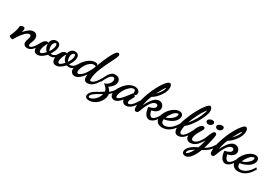

<svg xmlns="http://www.w3.org/2000/svg" viewBox="20 -1932 4886 3420"><g transform="rotate(30 2463.0 -222.0)"><path d="M-37.1 -16.1C-21 4.9 2 15.1 32.2 15.1H35.2L36.1 13.2C37.1 11.7 42.5 3.4 51.8 -12.2C61 -27.3 68.8 -39.6 74.7 -48.8C80.1 -57.6 88.4 -69.3 98.6 -84.5C108.9 -99.6 118.7 -112.8 127.9 -125C177.7 -187 219.7 -217.8 253.9 -217.8C273.9 -217.8 284.2 -206.1 284.2 -183.1C284.2 -170.9 279.3 -149.4 270 -119.1C268.1 -111.3 261.7 -93.3 259.8 -85.9C257.3 -70.8 255.9 -60.1 255.9 -53.2C255.9 -8.8 287.1 20 339.8 20C410.2 20 471.7 -40.5 523.9 -161.1L524.9 -163.1L500 -182.1L497.1 -176.8C483.9 -150.9 467.8 -122.6 442.9 -87.9C417.5 -52.7 386.7 -27.8 360.8 -27.8C348.1 -27.8 341.8 -36.1 341.8 -53.2C341.8 -63.5 343.8 -74.7 348.1 -86.9C351.6 -98.1 356 -109.9 360.8 -122.1C374 -154.8 380.9 -181.2 380.9 -201.2C380.9 -226.6 373.5 -249 358.9 -268.1C344.2 -287.1 322.3 -296.9 293 -296.9C236.8 -296.9 177.7 -257.8 115.2 -180.2C117.7 -189 119.6 -195.8 120.1 -201.2C124 -217.3 126 -232.9 126 -247.1C126 -269 112.8 -279.8 86.9 -279.8C65.9 -279.8 43 -269 30.8 -254.9L29.8 -253.9V-252.9C29.8 -205.1 11.2 -137.2 -25.9 -49.8C-27.3 -46.4 -31.7 -38.6 -33.2 -35.2C-35.6 -26.9 -37.6 -21.5 -38.1 -19V-17.1Z M564.9 -40C561.5 -47.4 560.1 -56.6 560.1 -67.9C560.1 -91.3 565.9 -118.7 577.6 -149.4C588.9 -180.2 603 -207.5 619.1 -231.9C620.6 -173.8 635.3 -131.8 677.7 -92.8C663.6 -76.7 648.4 -62 631.3 -47.9C614.3 -33.7 600.1 -26.9 588.9 -26.9C579.1 -26.9 571.3 -31.2 564.9 -40ZM710 -132.8C694.8 -154.8 686 -193.4 686 -222.2C686 -253.9 697.3 -287.1 720.7 -304.2C727.1 -309.6 733.4 -312 739.7 -312C749 -312 755.4 -307.6 758.8 -298.8C761.2 -293 762.7 -284.2 762.7 -272.9C762.7 -233.4 745.1 -186.5 710 -132.8ZM875 -172.9C866.7 -153.8 853 -137.7 834 -123.5C814.9 -109.4 793.9 -102.1 772 -102.1C763.2 -102.1 756.3 -103.5 751 -106C793.5 -172.9 814.9 -228.5 814.9 -272.9C814.9 -321.8 790.5 -356.9 731.9 -356.9C702.1 -356.9 676.8 -347.7 656.7 -328.6C636.2 -309.6 624 -284.7 620.1 -253.9C613.8 -257.8 605.5 -259.8 594.7 -259.8C559.1 -259.8 524.4 -228.5 503.4 -188C482.4 -147 469.7 -100.1 469.7 -64.9C469.7 -41.5 474.1 -21 485.8 -1C497.1 19 521 32.2 552.7 32.2C606.9 32.2 662.6 -0.5 720.7 -65.9C734.9 -61.5 751 -59.1 769 -59.1C799.8 -59.1 827.1 -68.8 850.1 -88.9C873 -108.4 890.6 -131.8 902.8 -159.2L903.8 -161.1L877.9 -179.2Z M946.8 -40C943.4 -47.4 941.9 -56.6 941.9 -67.9C941.9 -91.3 947.8 -118.7 959.5 -149.4C970.7 -180.2 984.9 -207.5 1001 -231.9C1002.4 -173.8 1017.1 -131.8 1059.6 -92.8C1045.4 -76.7 1030.3 -62 1013.2 -47.9C996.1 -33.7 981.9 -26.9 970.7 -26.9C960.9 -26.9 953.1 -31.2 946.8 -40ZM1091.8 -132.8C1076.7 -154.8 1067.9 -193.4 1067.9 -222.2C1067.9 -253.9 1079.1 -287.1 1102.5 -304.2C1108.9 -309.6 1115.2 -312 1121.6 -312C1130.9 -312 1137.2 -307.6 1140.6 -298.8C1143.1 -293 1144.5 -284.2 1144.5 -272.9C1144.5 -233.4 1127 -186.5 1091.8 -132.8ZM1256.8 -172.9C1248.5 -153.8 1234.9 -137.7 1215.8 -123.5C1196.8 -109.4 1175.8 -102.1 1153.8 -102.1C1145 -102.1 1138.2 -103.5 1132.8 -106C1175.3 -172.9 1196.8 -228.5 1196.8 -272.9C1196.8 -321.8 1172.4 -356.9 1113.8 -356.9C1084 -356.9 1058.6 -347.7 1038.6 -328.6C1018.1 -309.6 1005.9 -284.7 1002 -253.9C995.6 -257.8 987.3 -259.8 976.6 -259.8C940.9 -259.8 906.2 -228.5 885.3 -188C864.3 -147 851.6 -100.1 851.6 -64.9C851.6 -41.5 856 -21 867.7 -1C878.9 19 902.8 32.2 934.6 32.2C988.8 32.2 1044.4 -0.5 1102.5 -65.9C1116.7 -61.5 1132.8 -59.1 1150.9 -59.1C1181.6 -59.1 1209 -68.8 1231.9 -88.9C1254.9 -108.4 1272.5 -131.8 1284.7 -159.2L1285.6 -161.1L1259.8 -179.2Z M1557.6 -310.1C1561 -311.5 1564.5 -314.5 1567.4 -318.8C1549.8 -270.5 1527.8 -223.6 1501 -178.2C1474.1 -132.8 1444.8 -96.2 1412.6 -68.8C1387.2 -49.8 1367.2 -40 1352.5 -40C1334.5 -40 1325.7 -52.2 1325.7 -77.1C1325.7 -96.7 1331.1 -120.1 1341.8 -147.9C1352.5 -175.3 1366.2 -201.7 1383.3 -227.5C1400.4 -252.9 1420.9 -274.9 1445.8 -293C1470.7 -311 1495.1 -319.8 1519.5 -319.8C1536.1 -319.8 1546.4 -316.9 1550.8 -311L1552.7 -307.1ZM1760.7 -180.2C1748.5 -153.3 1728.5 -123 1702.1 -91.3C1675.8 -59.6 1640.6 -36.1 1610.8 -36.1C1600.6 -36.1 1595.7 -44.4 1595.7 -61V-71.8C1595.7 -136.7 1615.2 -216.8 1654.8 -311C1674.8 -360.4 1711.4 -437.5 1763.7 -543C1780.8 -578.1 1792.5 -602.1 1798.8 -615.2C1814 -651.4 1821.8 -675.8 1821.8 -688C1821.8 -704.1 1809.6 -721.2 1789.6 -721.2C1778.3 -721.2 1765.1 -713.4 1750.5 -697.8C1735.8 -682.1 1721.2 -661.1 1706.1 -634.3C1690.9 -607.4 1676.8 -580.1 1663.6 -552.2C1649.9 -524.4 1636.2 -493.7 1623 -460.9C1609.4 -427.7 1599.1 -401.9 1591.8 -382.8C1584.5 -363.8 1577.1 -345.7 1570.8 -328.1C1571.3 -330.1 1571.8 -332.5 1571.8 -335.9C1571.8 -359.9 1553.7 -372.1 1517.6 -372.1C1460.9 -372.1 1398.9 -340.3 1352.1 -293.9C1328.6 -271 1307.6 -245.6 1288.6 -218.3C1251 -163.6 1229.5 -105.5 1229.5 -63C1229.5 -39.6 1237.3 -18.1 1253.4 1C1269 20 1291 29.8 1319.8 29.8C1374 29.8 1435.5 -16.6 1505.4 -108.9C1502.9 -88.9 1501.5 -73.7 1501.5 -64C1501.5 -23.4 1515.6 25.9 1579.6 25.9C1628.4 25.9 1678.2 -2.4 1713.9 -43C1749 -83.5 1773.9 -123.5 1789.6 -162.1L1790.5 -164.1L1763.7 -185.1Z M1920.9 50.8C1913.6 85.4 1897.9 117.7 1874.5 148.4C1851.1 179.2 1821.8 202.6 1787.1 219.2C1768.1 227.5 1753.4 231.9 1743.2 231.9C1728.5 231.9 1721.2 224.1 1721.2 209C1721.2 189 1738.3 167 1772 142.1C1783.7 132.8 1798.3 123 1815.9 111.8C1823.2 107.9 1851.1 92.3 1856.9 88.9C1886.7 71.8 1907.7 59.1 1920.9 50.8ZM1781.2 -124C1814.9 -197.8 1846.2 -249 1874 -276.9C1891.1 -293 1908.7 -300.8 1926.3 -300.8C1950.2 -300.8 1961.9 -286.6 1961.9 -258.8C1961.9 -229.5 1950.7 -202.1 1928.2 -176.8C1905.8 -151.4 1877.9 -133.8 1845.2 -124L1836.9 -122.1L1844.2 -117.2C1894.5 -79.6 1922.9 -46.4 1925.3 0C1897.5 19 1869.1 36.6 1839.4 53.2C1823.7 61 1810.5 68.4 1799.3 74.7C1788.1 81.1 1773.9 89.8 1757.3 101.1C1740.2 112.3 1726.6 123.5 1715.8 134.3C1694.8 155.3 1676.3 186.5 1676.3 215.8C1676.3 256.3 1703.1 276.9 1757.3 276.9C1791.5 276.9 1824.7 269 1856.9 253.4C1889.2 237.3 1916.5 217.3 1938.5 193.4C1982.4 144.5 2011.2 83 2011.2 28.8C2011.2 18.1 2010.3 7.8 2008.3 -2C2062.5 -42.5 2099.6 -92.8 2120.1 -151.9V-153.8L2100.1 -176.8L2097.2 -168.9C2079.1 -120.6 2044.9 -76.7 1994.1 -37.1C1977.5 -66.9 1958 -91.3 1935.1 -109.9C1966.8 -127.4 1992.7 -150.4 2013.7 -178.2C2034.7 -206.1 2044.9 -235.4 2044.9 -265.1C2044.9 -291.5 2035.6 -313.5 2017.1 -331.5C1998.5 -349.1 1973.1 -357.9 1940.9 -357.9C1907.2 -357.9 1879.9 -348.1 1857.9 -328.1C1841.8 -314.9 1826.7 -295.9 1811.5 -271C1796.4 -246.1 1785.6 -225.6 1778.3 -209C1771 -192.4 1762.2 -170.4 1752 -143.1L1751 -141.1L1778.3 -118.2Z M2151.9 -21C2149.4 -25.4 2147.9 -31.7 2147.9 -40C2147.9 -69.8 2158.2 -105.5 2179.2 -147C2199.7 -188.5 2226.1 -224.6 2257.8 -256.3C2289.6 -287.6 2319.3 -303.2 2347.2 -303.2C2371.6 -303.2 2383.8 -287.6 2383.8 -255.9C2383.8 -249.5 2382.3 -239.3 2379.9 -224.1C2377.4 -224.1 2374.5 -223.6 2372.1 -222.2L2369.1 -219.2L2368.2 -216.8C2365.2 -213.4 2358.4 -204.1 2347.2 -189C2324.7 -158.7 2299.3 -125.5 2275.9 -98.1C2227.1 -41 2190.4 -12.2 2166 -12.2C2158.7 -12.2 2154.3 -15.1 2151.9 -21ZM2549.8 -176.8C2536.1 -151.9 2517.1 -122.6 2489.3 -86.9C2461.4 -51.3 2427.2 -24.9 2399.9 -24.9C2382.8 -24.9 2375 -39.1 2375 -57.1C2375 -71.8 2384.3 -94.7 2402.8 -126C2415 -147.9 2421.4 -159.2 2421.9 -160.2C2428.2 -171.4 2431.2 -180.2 2431.2 -187C2431.2 -197.8 2424.3 -206.5 2410.2 -213.9C2437 -218.3 2452.1 -239.7 2452.1 -265.1C2452.1 -290 2441.9 -310.1 2421.4 -325.2C2400.4 -340.3 2375 -348.1 2345.2 -348.1C2288.6 -348.1 2227.1 -317.4 2180.2 -272.5C2156.7 -250 2135.7 -225.6 2117.2 -198.7C2079.6 -145.5 2058.1 -87.9 2058.1 -44.9C2058.1 -20.5 2065.4 1 2079.6 19.5C2094.2 37.6 2116.2 46.9 2145 46.9C2168.9 46.9 2193.8 37.1 2219.7 18.1C2245.6 -1.5 2267.1 -23.4 2284.2 -47.9C2286.1 -26.9 2295.4 -8.8 2311.5 6.8C2327.6 22 2348.1 29.8 2372.1 29.8C2410.6 29.8 2450.7 10.3 2480.5 -16.6C2495.1 -29.8 2509.3 -45.4 2522.9 -62.5C2549.8 -97.2 2565.9 -127 2579.1 -155.8L2580.1 -158.2L2554.2 -183.1Z M2729.5 -423.8C2747.6 -461.4 2767.6 -498.5 2789.1 -536.1C2810.5 -573.7 2827.6 -597.7 2840.8 -608.9C2839.4 -581.1 2827.6 -550.3 2806.2 -517.6C2784.7 -484.9 2759.3 -453.6 2729.5 -423.8ZM2733.4 -150.9C2733.4 -120.1 2742.2 -79.1 2760.3 -36.6C2778.3 5.9 2814 38.1 2857.4 38.1C2902.8 38.1 2949.7 5.4 2981.9 -39.6C3014.2 -84.5 3035.6 -126.5 3047.9 -163.1V-165L3027.8 -189L3023.4 -181.2C3011.2 -153.3 2993.2 -121.1 2967.3 -83.5C2941.4 -45.9 2908.2 -18.1 2879.4 -18.1C2868.2 -18.1 2857.9 -22.9 2848.6 -33.2C2829.1 -52.7 2820.8 -75.2 2814.5 -99.1C2812.5 -106.4 2809.1 -122.1 2807.6 -126C2845.2 -129.4 2877.9 -143.1 2906.7 -166C2935.5 -189 2949.7 -216.3 2949.7 -247.1C2949.7 -272.9 2939.9 -295.9 2920.9 -316.9C2901.4 -337.9 2876.5 -348.1 2845.7 -348.1C2772 -348.1 2700.7 -274.9 2632.8 -127.9C2641.6 -197.8 2660.6 -266.1 2689.5 -334C2743.7 -365.7 2791.5 -411.1 2833.5 -471.2C2875.5 -531.2 2896.5 -586.9 2896.5 -639.2C2896.5 -649.4 2895.5 -660.2 2893.1 -670.9C2888.7 -692.4 2873.5 -715.8 2852.5 -715.8C2846.2 -715.8 2839.4 -713.9 2832 -710C2817.4 -702.1 2812 -696.3 2798.8 -683.1C2760.3 -643.6 2721.2 -585.4 2680.7 -508.8C2640.1 -431.6 2606 -350.1 2579.1 -264.6C2552.2 -179.2 2538.6 -106.9 2538.6 -47.9C2538.6 -39.1 2539.1 -32.2 2539.6 -26.9C2539.6 -16.6 2541 -7.8 2543.5 -1C2549.8 20 2563 30.8 2582.5 30.8C2596.7 30.8 2607.9 26.9 2615.7 19C2622.1 12.7 2629.9 -2.9 2639.6 -27.8C2647 -46.9 2653.3 -64 2658.7 -79.1C2712.4 -209.5 2767.6 -274.9 2823.7 -274.9C2849.1 -274.9 2862.8 -260.3 2862.8 -238.8C2862.8 -200.2 2821.3 -172.4 2737.8 -154.8L2733.4 -153.8Z M3092.3 -145C3105.5 -176.3 3127 -213.9 3155.8 -251C3184.6 -287.6 3221.7 -314.9 3254.4 -314.9C3264.2 -314.9 3266.1 -311.5 3266.1 -299.8C3266.1 -269.5 3247.1 -238.3 3209 -205.6C3170.4 -172.9 3131.8 -152.3 3092.3 -145ZM3369.1 -175.8C3350.1 -139.2 3320.8 -100.6 3282.7 -65.9C3244.6 -30.8 3194.8 -6.8 3148.4 -6.8C3100.1 -6.8 3077.1 -36.6 3077.1 -80.1C3077.1 -88.9 3077.6 -95.2 3078.1 -99.1C3136.2 -106.4 3196.8 -128.9 3246.6 -162.1C3296.4 -194.8 3330.6 -243.7 3330.6 -294.9C3330.6 -342.3 3301.3 -366.2 3252.4 -366.2C3222.7 -366.2 3191.9 -356.9 3159.7 -338.9C3127.4 -320.8 3099.1 -297.9 3074.7 -270C3049.8 -242.2 3029.8 -211.4 3013.7 -177.2C2997.1 -142.6 2989.3 -110.4 2989.3 -80.1C2989.3 -43.9 3001.5 -14.2 3025.9 9.3C3049.8 32.2 3083.5 43.9 3126.5 43.9C3190.4 43.9 3252.4 18.1 3297.9 -22.5C3343.3 -62.5 3377.4 -108.9 3399.4 -158.2L3400.4 -160.2L3372.6 -181.2Z M3482.9 -263.2C3502.9 -321.3 3529.3 -382.8 3561.5 -447.8C3593.8 -512.7 3625 -564.5 3655.8 -603C3657.2 -605 3664.1 -612.8 3666 -615.2C3667.5 -616.7 3670.4 -618.7 3671.9 -620.1C3670.4 -611.8 3669.4 -605 3668 -600.1C3667.5 -596.2 3666 -590.8 3664.1 -584C3662.1 -577.1 3661.1 -573.7 3661.1 -573.2C3646 -524.4 3621.6 -471.2 3588.9 -414.1C3555.7 -356.9 3520.5 -306.6 3482.9 -263.2ZM3625 -179.2C3612.8 -152.3 3594.7 -122.6 3569.3 -86.4C3543.9 -50.3 3511.7 -23.9 3484.9 -23.9C3470.7 -23.9 3460.4 -31.7 3455.1 -46.9C3450.2 -58.1 3447.8 -71.8 3447.8 -87.9C3447.8 -104.5 3451.7 -134.8 3459 -179.2C3487.3 -202.1 3515.6 -230.5 3543.9 -264.2C3568.8 -293.9 3595.2 -331.1 3622.1 -374.5C3648.9 -418 3673.3 -465.3 3694.8 -515.6C3716.3 -565.9 3727.1 -606.4 3727.1 -638.2C3727.1 -647.9 3725.6 -658.7 3722.7 -670.9C3719.7 -683.1 3714.4 -694.3 3707 -705.1C3699.7 -715.8 3690.9 -721.2 3681.2 -721.2C3671.9 -721.2 3661.1 -716.8 3649.9 -708C3647 -705.6 3639.6 -698.7 3627.9 -687C3593.8 -650.9 3555.7 -595.7 3514.2 -521C3472.2 -446.3 3436 -366.7 3405.3 -282.7C3374.5 -198.7 3358.9 -130.9 3358.9 -79.1C3358.9 -53.2 3363.3 -31.7 3375 -8.3C3386.7 15.1 3412.1 29.8 3447.8 29.8C3487.3 29.8 3528.8 8.3 3558.1 -19C3572.3 -32.2 3586.4 -48.3 3600.6 -67.4C3628.4 -104.5 3643.1 -131.3 3658.7 -163.1L3660.2 -167L3627.9 -183.1Z M3757.8 -460C3757.8 -434.1 3781.2 -417 3813 -417C3832 -417 3850.1 -423.8 3866.2 -437C3882.3 -450.2 3890.6 -464.8 3890.6 -481C3890.6 -507.8 3874.5 -521 3842.8 -521C3822.3 -521 3803.2 -515.1 3785.2 -503.4C3767.1 -491.7 3757.8 -477.1 3757.8 -460ZM3884.8 -175.8C3870.6 -146.5 3852.1 -117.2 3824.7 -84C3797.4 -50.3 3761.2 -26.9 3728 -26.9C3696.3 -26.9 3689 -43.5 3689 -75.2C3689 -108.4 3705.6 -153.8 3738.8 -210.9C3760.7 -248 3772.5 -267.6 3773.9 -270C3785.2 -289.1 3791 -302.7 3791 -312C3791 -331.1 3779.3 -345.2 3755.9 -345.2C3737.8 -345.2 3718.8 -334.5 3699.7 -312.5C3680.2 -290.5 3663.6 -264.2 3649.9 -233.4C3636.2 -202.6 3625 -171.4 3616.2 -139.6C3607.4 -107.9 3603 -82 3603 -62C3603 -36.6 3610.8 -15.1 3626.5 2.9C3641.6 21 3665 29.8 3695.8 29.8C3748.5 29.8 3799.8 2.4 3835.4 -37.1C3871.1 -76.2 3896 -117.2 3911.6 -158.2L3915 -160.2L3887.7 -182.1Z M3719.7 217.8C3718.3 216.3 3717.8 213.4 3717.8 209C3717.8 188.5 3729.5 168 3752.9 147C3776.9 126 3804.2 107.4 3835 90.8C3812 135.3 3791 167 3772 186C3764.6 194.3 3757.3 201.7 3749.5 208C3740.2 217.3 3731.9 222.2 3724.6 222.2C3722.2 222.2 3720.7 220.7 3719.7 217.8ZM3895.5 -113.8C3897.5 -118.2 3904.3 -129.4 3915.5 -147.9C3902.3 -83 3885.3 -24.9 3864.7 25.9C3822.3 41.5 3777.8 67.4 3736.8 100.6C3696.3 133.3 3668 175.8 3668 214.8C3668 250.5 3692.9 276.9 3735.8 276.9C3752.9 276.9 3769.5 272.5 3785.6 264.2C3818.8 247.1 3845.7 214.4 3868.7 182.6C3879.9 166.5 3890.1 148.9 3899.9 128.9C3919.4 89.4 3929.7 66.9 3939.9 38.1C3957.5 26.4 3978.5 13.2 4002.9 -1C4066.9 -38.1 4107.9 -88.4 4140.6 -154.8L4141.6 -158.2L4115.7 -173.8L4113.8 -169.9C4091.8 -134.8 4069.8 -106 4047.4 -83.5C4024.4 -61 3995.6 -40 3960 -20C3982.9 -91.8 4003.4 -171.4 4020.5 -257.8C4025.4 -282.7 4027.8 -301.8 4027.8 -314C4027.8 -334 4016.6 -355 3991.7 -355C3978 -355 3965.8 -347.7 3955.6 -333C3949.2 -324.2 3939.9 -306.6 3927.7 -280.8C3924.3 -272.5 3918.5 -258.3 3910.6 -238.3C3895 -198.7 3882.8 -170.9 3868.7 -145L3867.7 -143.1L3890.6 -106ZM3952.6 -461.9C3952.6 -436.5 3977.5 -419.9 4006.8 -419.9C4027.8 -419.9 4046.4 -426.8 4062 -439.9C4077.1 -453.1 4085 -468.8 4085 -486.8C4085 -510.3 4067.4 -524.9 4038.6 -524.9C4017.6 -524.9 3998 -518.6 3980 -506.3C3961.9 -494.1 3952.6 -479 3952.6 -461.9Z M4293.5 -423.8C4311.5 -461.4 4331.5 -498.5 4353 -536.1C4374.5 -573.7 4391.6 -597.7 4404.8 -608.9C4403.3 -581.1 4391.6 -550.3 4370.1 -517.6C4348.6 -484.9 4323.2 -453.6 4293.5 -423.8ZM4297.4 -150.9C4297.4 -120.1 4306.2 -79.1 4324.2 -36.6C4342.3 5.9 4377.9 38.1 4421.4 38.1C4466.8 38.1 4513.7 5.4 4545.9 -39.6C4578.1 -84.5 4599.6 -126.5 4611.8 -163.1V-165L4591.8 -189L4587.4 -181.2C4575.2 -153.3 4557.1 -121.1 4531.2 -83.5C4505.4 -45.9 4472.2 -18.1 4443.4 -18.1C4432.1 -18.1 4421.9 -22.9 4412.6 -33.2C4393.1 -52.7 4384.8 -75.2 4378.4 -99.1C4376.5 -106.4 4373 -122.1 4371.6 -126C4409.2 -129.4 4441.9 -143.1 4470.7 -166C4499.5 -189 4513.7 -216.3 4513.7 -247.1C4513.7 -272.9 4503.9 -295.9 4484.9 -316.9C4465.3 -337.9 4440.4 -348.1 4409.7 -348.1C4335.9 -348.1 4264.6 -274.9 4196.8 -127.9C4205.6 -197.8 4224.6 -266.1 4253.4 -334C4307.6 -365.7 4355.5 -411.1 4397.5 -471.2C4439.5 -531.2 4460.4 -586.9 4460.4 -639.2C4460.4 -649.4 4459.5 -660.2 4457 -670.9C4452.6 -692.4 4437.5 -715.8 4416.5 -715.8C4410.2 -715.8 4403.3 -713.9 4396 -710C4381.3 -702.1 4376 -696.3 4362.8 -683.1C4324.2 -643.6 4285.2 -585.4 4244.6 -508.8C4204.1 -431.6 4169.9 -350.1 4143.1 -264.6C4116.2 -179.2 4102.5 -106.9 4102.5 -47.9C4102.5 -39.1 4103 -32.2 4103.5 -26.9C4103.5 -16.6 4105 -7.8 4107.4 -1C4113.8 20 4127 30.8 4146.5 30.8C4160.6 30.8 4171.9 26.9 4179.7 19C4186 12.7 4193.8 -2.9 4203.6 -27.8C4210.9 -46.9 4217.3 -64 4222.7 -79.1C4276.4 -209.5 4331.5 -274.9 4387.7 -274.9C4413.1 -274.9 4426.8 -260.3 4426.8 -238.8C4426.8 -200.2 4385.3 -172.4 4301.8 -154.8L4297.4 -153.8Z M4656.2 -145C4669.4 -176.3 4690.9 -213.9 4719.7 -251C4748.5 -287.6 4785.6 -314.9 4818.4 -314.9C4828.1 -314.9 4830.1 -311.5 4830.1 -299.8C4830.1 -269.5 4811 -238.3 4772.9 -205.6C4734.4 -172.9 4695.8 -152.3 4656.2 -145ZM4933.1 -175.8C4914.1 -139.2 4884.8 -100.6 4846.7 -65.9C4808.6 -30.8 4758.8 -6.8 4712.4 -6.8C4664.1 -6.8 4641.1 -36.6 4641.1 -80.1C4641.1 -88.9 4641.6 -95.2 4642.1 -99.1C4700.2 -106.4 4760.7 -128.9 4810.5 -162.1C4860.4 -194.8 4894.5 -243.7 4894.5 -294.9C4894.5 -342.3 4865.2 -366.2 4816.4 -366.2C4786.6 -366.2 4755.9 -356.9 4723.6 -338.9C4691.4 -320.8 4663.1 -297.9 4638.7 -270C4613.8 -242.2 4593.8 -211.4 4577.6 -177.2C4561 -142.6 4553.2 -110.4 4553.2 -80.1C4553.2 -43.9 4565.4 -14.2 4589.8 9.3C4613.8 32.2 4647.5 43.9 4690.4 43.9C4754.4 43.9 4816.4 18.1 4861.8 -22.5C4907.2 -62.5 4941.4 -108.9 4963.4 -158.2L4964.4 -160.2L4936.5 -181.2Z"/></g></svg>

Font: Dancing Script
Style: Regular
Weight: 800
Designer: Pablo Impallari
Foundry: Pablo Impallari
Version: Version 2.001